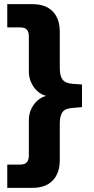

<svg xmlns="http://www.w3.org/2000/svg" viewBox="-20 -725 454 925"><path d="M15 180V68H77Q100 68 109.5 56.5Q119 45 119 23V-146Q119 -178 133 -205Q147 -232 170.5 -248.5Q194 -265 221 -265V-261Q194 -261 170.5 -277.5Q147 -294 133 -321.5Q119 -349 119 -381V-548Q119 -571 109.5 -582Q100 -593 77 -593H15V-705H136Q200 -705 234 -670Q268 -635 268 -572V-398Q268 -359 281.5 -341.5Q295 -324 330 -321L375 -318V-209L330 -205Q295 -203 281.5 -185.5Q268 -168 268 -128V47Q268 109 234 144.5Q200 180 136 180Z"/></svg>

Font: Mulish ExtraLight ExtraBold
Style: Regular
Weight: 800
Version: Version 3.603